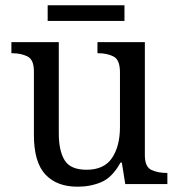

<svg xmlns="http://www.w3.org/2000/svg" viewBox="-20 -695 675 725"><path d="M273 10Q194 10 151 -36.5Q108 -83 108 -186V-426Q108 -470 83.5 -482Q59 -494 26 -494H23V-536H202V-191Q202 -126 224 -90Q246 -54 307 -54Q373 -54 403 -98.5Q433 -143 433 -216V-422Q433 -469 409 -481.5Q385 -494 351 -494H348V-536H527V-109Q527 -65 551.5 -53.5Q576 -42 609 -42H612V0H453L440 -81H435Q404 -25 363 -7.5Q322 10 273 10ZM160 -616V-675H450V-616Z"/></svg>

Font: Noto Serif Makasar
Style: Regular
Weight: 400
Designer: Sérgio Martins
Version: Version 1.001; ttfautohint (v1.8.4.7-5d5b)